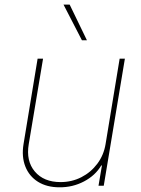

<svg xmlns="http://www.w3.org/2000/svg" viewBox="-20 -798 607 825"><path d="M433.6 -178.7 494.1 -545.9H516.6L425.8 0H403.3L418 -86.9H415Q389.6 -43.9 340.8 -18.3Q292 7.3 235.4 6.8Q181.2 6.8 143.3 -16.8Q105.5 -40.5 88.9 -82.5Q72.3 -124.5 81.1 -178.7L141.6 -545.9H165L103.5 -178.7Q91.3 -106.4 129.6 -61Q168 -15.6 240.2 -15.6Q288.6 -15.6 329.6 -36.6Q370.6 -57.6 398.2 -94.5Q425.8 -131.3 433.6 -178.7ZM332 -625 252.9 -778.3H279.3L353.5 -625Z"/></svg>

Font: Inter Tight Thin
Style: Italic
Weight: 250
Italic angle: -9.39999°
Designer: Rasmus Andersson
Foundry: rsms
Version: Version 3.004